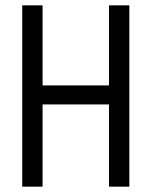

<svg xmlns="http://www.w3.org/2000/svg" viewBox="-20 -697 568 717"><path d="M387 -307H139V0H63V-677H139V-378H387V-677H463V0H387Z"/></svg>

Font: PlemolJP
Style: Regular
Weight: 400
Monospace: yes
Version: v2.0.4; ttfautohint (v1.8.4.7-5d5b-dirty) -l 6 -r 45 -G 200 